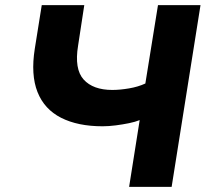

<svg xmlns="http://www.w3.org/2000/svg" viewBox="-20 -725 822 745"><path d="M481 0 522 -259Q505 -252 480.5 -247Q456 -242 429 -238.5Q402 -235 378 -235Q282 -235 217 -268Q152 -301 125.5 -368Q99 -435 115 -536L142 -705H307L283 -548Q268 -457 304.5 -416.5Q341 -376 416 -376Q445 -376 480.5 -382Q516 -388 544 -401L593 -705H758L646 0Z"/></svg>

Font: Nunito Sans 6pt ExtraBold
Style: Italic
Weight: 800
Italic angle: -9°
Version: Version 3.101;gftools[0.9.27]